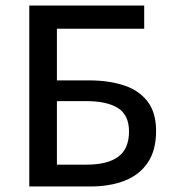

<svg xmlns="http://www.w3.org/2000/svg" viewBox="-20 -675 625 695"><path d="M86 0V-655H502V-571H186V-384H303Q372 -384 427 -366.5Q482 -349 513.5 -308.5Q545 -268 545 -201Q545 -131 515 -86.5Q485 -42 431.5 -21Q378 0 307 0ZM186 -79H293Q370 -79 408.5 -108Q447 -137 447 -199Q447 -258 407.5 -283.5Q368 -309 291 -309H186Z"/></svg>

Font: Source Sans 3 Medium
Style: Regular
Weight: 500
Designer: Paul D. Hunt
Foundry: Adobe
Version: Version 3.052;hotconv 1.1.0;makeotfexe 2.6.0